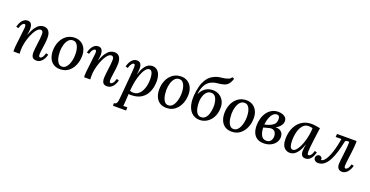

<svg xmlns="http://www.w3.org/2000/svg" viewBox="-34 -1700 5574 2891"><g transform="rotate(20 2753.5 -254.0)"><path d="M466 11Q417 11 399 -15.5Q381 -42 381 -91Q381 -119 385.5 -157Q390 -195 395.5 -236.5Q401 -278 405.5 -319Q410 -360 410 -394Q410 -407 406.5 -419.5Q403 -432 394.5 -440.5Q386 -449 369 -449Q345 -449 319.5 -424.5Q294 -400 271.5 -358Q249 -316 231 -265Q213 -214 202.5 -160.5Q192 -107 192 -59Q192 -45 192.5 -29Q193 -13 194 0H95Q94 -12 94 -18.5Q94 -25 94 -33Q94 -52 96 -76.5Q98 -101 102.5 -137Q107 -173 113 -226Q118 -274 121.5 -304.5Q125 -335 127.5 -354.5Q130 -374 131 -386Q132 -398 132 -408Q132 -426 127 -436.5Q122 -447 109 -447Q95 -447 77 -426.5Q59 -406 44 -356L7 -365Q11 -384 20.5 -408.5Q30 -433 46 -456.5Q62 -480 85 -495.5Q108 -511 139 -511Q169 -511 186 -496Q203 -481 210 -455Q217 -429 216 -395Q215 -370 211 -349Q207 -328 204 -309H206Q237 -389 268.5 -433Q300 -477 332 -494Q364 -511 395 -511Q436 -511 460.5 -492.5Q485 -474 496 -443Q507 -412 507 -373Q507 -324 500 -271Q493 -218 486 -171Q479 -124 479 -93Q479 -75 483.5 -64Q488 -53 502 -53Q517 -53 534.5 -73Q552 -93 567 -144L603 -134Q600 -116 590 -91Q580 -66 563 -43Q546 -20 522 -4.5Q498 11 466 11Z M897 -511Q951 -511 995 -485.5Q1039 -460 1064.5 -410.5Q1090 -361 1090 -291Q1090 -211 1060.5 -142Q1031 -73 976 -31Q921 11 843 11Q777 11 733.5 -19Q690 -49 669 -100.5Q648 -152 648 -214Q648 -295 678 -362.5Q708 -430 764 -470.5Q820 -511 897 -511ZM882 -464Q842 -465 813.5 -435.5Q785 -406 769 -356Q753 -306 752 -245Q752 -213 756.5 -176.5Q761 -140 772.5 -108.5Q784 -77 804 -57Q824 -37 855 -36Q890 -36 914.5 -57.5Q939 -79 954.5 -113.5Q970 -148 977.5 -187Q985 -226 986 -260Q987 -293 983 -328Q979 -363 967.5 -394Q956 -425 935.5 -444.5Q915 -464 882 -464Z M1598 11Q1549 11 1531 -15.5Q1513 -42 1513 -91Q1513 -119 1517.5 -157Q1522 -195 1527.5 -236.5Q1533 -278 1537.5 -319Q1542 -360 1542 -394Q1542 -407 1538.5 -419.5Q1535 -432 1526.5 -440.5Q1518 -449 1501 -449Q1477 -449 1451.5 -424.5Q1426 -400 1403.5 -358Q1381 -316 1363 -265Q1345 -214 1334.5 -160.5Q1324 -107 1324 -59Q1324 -45 1324.5 -29Q1325 -13 1326 0H1227Q1226 -12 1226 -18.5Q1226 -25 1226 -33Q1226 -52 1228 -76.5Q1230 -101 1234.5 -137Q1239 -173 1245 -226Q1250 -274 1253.5 -304.5Q1257 -335 1259.5 -354.5Q1262 -374 1263 -386Q1264 -398 1264 -408Q1264 -426 1259 -436.5Q1254 -447 1241 -447Q1227 -447 1209 -426.5Q1191 -406 1176 -356L1139 -365Q1143 -384 1152.5 -408.5Q1162 -433 1178 -456.5Q1194 -480 1217 -495.5Q1240 -511 1271 -511Q1301 -511 1318 -496Q1335 -481 1342 -455Q1349 -429 1348 -395Q1347 -370 1343 -349Q1339 -328 1336 -309H1338Q1369 -389 1400.5 -433Q1432 -477 1464 -494Q1496 -511 1527 -511Q1568 -511 1592.5 -492.5Q1617 -474 1628 -443Q1639 -412 1639 -373Q1639 -324 1632 -271Q1625 -218 1618 -171Q1611 -124 1611 -93Q1611 -75 1615.5 -64Q1620 -53 1634 -53Q1649 -53 1666.5 -73Q1684 -93 1699 -144L1735 -134Q1732 -116 1722 -91Q1712 -66 1695 -43Q1678 -20 1654 -4.5Q1630 11 1598 11Z M1782 255V213Q1809 213 1821 196.5Q1833 180 1837 152.5Q1841 125 1844 90Q1852 -6 1859.5 -88.5Q1867 -171 1872.5 -234.5Q1878 -298 1881 -341Q1884 -384 1884 -402Q1884 -421 1880.5 -434Q1877 -447 1861 -447Q1847 -447 1829.5 -426.5Q1812 -406 1797 -356L1760 -365Q1763 -384 1772.5 -408.5Q1782 -433 1798 -456.5Q1814 -480 1837 -495.5Q1860 -511 1891 -511Q1932 -511 1950.5 -483.5Q1969 -456 1969 -411Q1969 -384 1966 -360Q1963 -336 1959 -315H1961Q1988 -396 2017.5 -438.5Q2047 -481 2078 -496Q2109 -511 2137 -511Q2183 -511 2214 -485.5Q2245 -460 2260.5 -416Q2276 -372 2276 -318Q2276 -222 2243.5 -147.5Q2211 -73 2146.5 -31Q2082 11 1985 11Q1975 11 1964 10.5Q1953 10 1943 9Q1939 75 1937 113.5Q1935 152 1933 172.5Q1931 193 1929 205Q1945 204 1962 203.5Q1979 203 1993 202V255ZM2001 -34Q2040 -34 2069 -51.5Q2098 -69 2118 -98.5Q2138 -128 2150.5 -164Q2163 -200 2168 -237Q2173 -274 2173 -306Q2173 -349 2167 -381Q2161 -413 2147.5 -431Q2134 -449 2110 -449Q2086 -449 2062 -424.5Q2038 -400 2018 -357Q1998 -314 1982 -259Q1966 -204 1958 -143Q1954 -120 1951.5 -95.5Q1949 -71 1947 -44Q1961 -39 1974.5 -36.5Q1988 -34 2001 -34Z M2601 -511Q2655 -511 2699 -485.5Q2743 -460 2768.5 -410.5Q2794 -361 2794 -291Q2794 -211 2764.5 -142Q2735 -73 2680 -31Q2625 11 2547 11Q2481 11 2437.5 -19Q2394 -49 2373 -100.5Q2352 -152 2352 -214Q2352 -295 2382 -362.5Q2412 -430 2468 -470.5Q2524 -511 2601 -511ZM2586 -464Q2546 -465 2517.5 -435.5Q2489 -406 2473 -356Q2457 -306 2456 -245Q2456 -213 2460.5 -176.5Q2465 -140 2476.5 -108.5Q2488 -77 2508 -57Q2528 -37 2559 -36Q2594 -36 2618.5 -57.5Q2643 -79 2658.5 -113.5Q2674 -148 2681.5 -187Q2689 -226 2690 -260Q2691 -293 2687 -328Q2683 -363 2671.5 -394Q2660 -425 2639.5 -444.5Q2619 -464 2586 -464Z M3080 10Q3017 10 2968.5 -24Q2920 -58 2894.5 -127.5Q2869 -197 2875 -304Q2880 -385 2899.5 -458Q2919 -531 2958.5 -587Q2998 -643 3061 -671Q3096 -689 3131 -695Q3166 -701 3198 -704.5Q3230 -708 3251 -715Q3274 -722 3292.5 -730Q3311 -738 3324 -763L3358 -751Q3346 -712 3330.5 -686Q3315 -660 3295 -644Q3275 -628 3247 -619Q3221 -611 3193 -607Q3165 -603 3137.5 -600Q3110 -597 3086 -590Q3007 -566 2969 -506.5Q2931 -447 2918 -354H2924Q2952 -415 3002.5 -448Q3053 -481 3123 -481Q3174 -481 3219.5 -455Q3265 -429 3292.5 -378.5Q3320 -328 3316 -253Q3313 -174 3279.5 -114.5Q3246 -55 3193.5 -22.5Q3141 10 3080 10ZM3084 -37Q3127 -37 3154 -65Q3181 -93 3195 -140Q3209 -187 3212 -242Q3214 -289 3204.5 -333.5Q3195 -378 3171.5 -406.5Q3148 -435 3108 -435Q3068 -435 3040.5 -409.5Q3013 -384 2998 -343Q2983 -302 2980 -257Q2978 -196 2988.5 -145.5Q2999 -95 3023 -66Q3047 -37 3084 -37Z M3646 -511Q3700 -511 3744 -485.5Q3788 -460 3813.5 -410.5Q3839 -361 3839 -291Q3839 -211 3809.5 -142Q3780 -73 3725 -31Q3670 11 3592 11Q3526 11 3482.5 -19Q3439 -49 3418 -100.5Q3397 -152 3397 -214Q3397 -295 3427 -362.5Q3457 -430 3513 -470.5Q3569 -511 3646 -511ZM3631 -464Q3591 -465 3562.5 -435.5Q3534 -406 3518 -356Q3502 -306 3501 -245Q3501 -213 3505.5 -176.5Q3510 -140 3521.5 -108.5Q3533 -77 3553 -57Q3573 -37 3604 -36Q3639 -36 3663.5 -57.5Q3688 -79 3703.5 -113.5Q3719 -148 3726.5 -187Q3734 -226 3735 -260Q3736 -293 3732 -328Q3728 -363 3716.5 -394Q3705 -425 3684.5 -444.5Q3664 -464 3631 -464Z M4105 11Q4040 11 3998 -16.5Q3956 -44 3936 -92.5Q3916 -141 3916 -205Q3916 -262 3931 -317Q3946 -372 3976.5 -415.5Q4007 -459 4052 -485Q4097 -511 4157 -511Q4193 -511 4224 -500.5Q4255 -490 4275 -467.5Q4295 -445 4295 -409Q4295 -363 4252 -318Q4209 -273 4110 -250L4112 -235L4020 -211Q4023 -133 4049 -86Q4075 -39 4130 -39Q4173 -39 4197.5 -67.5Q4222 -96 4222 -143Q4222 -175 4208 -200Q4194 -225 4166.5 -234.5Q4139 -244 4096 -231L4089 -259Q4156 -280 4200.5 -278.5Q4245 -277 4271.5 -260.5Q4298 -244 4309 -219Q4320 -194 4320 -166Q4320 -116 4292 -76Q4264 -36 4215.5 -12.5Q4167 11 4105 11ZM4021 -258Q4088 -274 4125.5 -294Q4163 -314 4179 -340Q4195 -366 4195 -401Q4196 -432 4185 -449Q4174 -466 4148 -466Q4114 -466 4087 -438Q4060 -410 4043 -363Q4026 -316 4021 -258Z M4689 -511Q4719 -511 4755.5 -506Q4792 -501 4827 -493Q4820 -440 4812 -382.5Q4804 -325 4797.5 -270.5Q4791 -216 4786.5 -172Q4782 -128 4782 -103Q4782 -84 4785.5 -68.5Q4789 -53 4805 -53Q4821 -53 4839 -73.5Q4857 -94 4871 -144L4908 -135Q4904 -116 4894.5 -91.5Q4885 -67 4869 -43.5Q4853 -20 4829.5 -4.5Q4806 11 4775 11Q4737 11 4718 -12Q4699 -35 4699 -79Q4699 -103 4703 -131Q4707 -159 4712 -188H4710Q4688 -124 4664 -85Q4640 -46 4616 -25Q4592 -4 4568.5 3.5Q4545 11 4523 11Q4469 11 4431.5 -30.5Q4394 -72 4394 -166Q4394 -235 4412.5 -297.5Q4431 -360 4468.5 -408Q4506 -456 4561.5 -483.5Q4617 -511 4689 -511ZM4656 -465Q4617 -465 4587 -442.5Q4557 -420 4536.5 -380Q4516 -340 4506 -287.5Q4496 -235 4496 -175Q4496 -119 4508.5 -83.5Q4521 -48 4552 -48Q4577 -48 4601.5 -73.5Q4626 -99 4647.5 -142Q4669 -185 4685.5 -238.5Q4702 -292 4711.5 -348Q4721 -404 4722 -455Q4710 -460 4692.5 -462.5Q4675 -465 4656 -465Z M4977 10Q4946 10 4926 -8Q4906 -26 4906 -51Q4906 -73 4921.5 -89.5Q4937 -106 4958 -106Q4977 -106 4991.5 -94Q5006 -82 5006 -63Q5006 -59 5005.5 -55.5Q5005 -52 5004 -49Q5030 -49 5053.5 -73Q5077 -97 5097.5 -137.5Q5118 -178 5135 -230Q5152 -282 5165 -338.5Q5178 -395 5186 -451L5094 -450L5098 -500H5411Q5412 -488 5412 -481.5Q5412 -475 5412 -467Q5412 -443 5408.5 -403Q5405 -363 5399.5 -317Q5394 -271 5388 -225.5Q5382 -180 5378 -145Q5374 -110 5374 -92Q5374 -75 5379 -64.5Q5384 -54 5397 -54Q5412 -54 5429.5 -74Q5447 -94 5461 -144L5498 -135Q5495 -116 5484.5 -91.5Q5474 -67 5457 -43.5Q5440 -20 5416 -4.5Q5392 11 5361 11Q5336 11 5317.5 0.5Q5299 -10 5289 -30.5Q5279 -51 5279 -83Q5279 -109 5284 -149.5Q5289 -190 5295 -240Q5301 -290 5306.5 -344Q5312 -398 5312 -452L5275 -451Q5263 -451 5255 -443.5Q5247 -436 5245 -423Q5227 -335 5203.5 -257Q5180 -179 5148 -118.5Q5116 -58 5074 -24Q5032 10 4977 10Z"/></g></svg>

Font: Lora Medium
Style: Italic
Weight: 500
Italic angle: -3°
Designer: Olga Karpushina, Alexei Vanyashin (Cyrillic)
Foundry: Cyreal
Version: Version 3.004